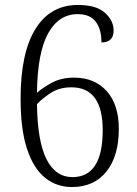

<svg xmlns="http://www.w3.org/2000/svg" viewBox="-20 -744 553 774"><path d="M270 10Q208 10 161.5 -27.5Q115 -65 89 -143.5Q63 -222 63 -346Q63 -531 123 -627.5Q183 -724 294 -724Q368 -724 403 -692.5Q438 -661 438 -621Q438 -573 389 -573Q389 -626 366 -656.5Q343 -687 293 -687Q217 -687 174 -609.5Q131 -532 129 -370Q154 -392 191 -411.5Q228 -431 279 -431Q361 -431 410 -377Q459 -323 459 -224Q459 -115 409 -52.5Q359 10 270 10ZM272 -30Q394 -30 394 -219Q394 -392 268 -392Q219 -392 184 -369Q149 -346 129 -324Q131 -174 167.5 -102Q204 -30 272 -30Z"/></svg>

Font: Noto Serif Hebrew SemiCondensed Light
Style: Regular
Weight: 300
Width: 4
Designer: Monotype Design Team
Foundry: Monotype Imaging Inc.
Version: Version 2.004; ttfautohint (v1.8.4.7-5d5b)